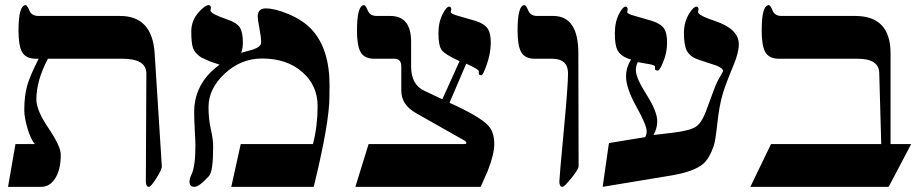

<svg xmlns="http://www.w3.org/2000/svg" viewBox="-20 -725 3582 745"><path d="M607.9 -80.1Q608.9 -68.8 587.2 -34.4Q565.4 0 558.1 0Q545.9 0 545.9 -21Q545.9 -28.8 546.9 -229.5Q547.9 -430.2 547.9 -439.9Q547.9 -497.1 455.1 -497.1H166Q121.1 -412.6 121.1 -338.9Q121.1 -296.9 168.5 -227.1Q215.8 -157.2 215.8 -125Q215.8 -65.9 193.4 -31.7Q172.4 0 140.1 0H11.2L40 -166H115.2Q100.1 -182.6 86.4 -227.5Q74.2 -270 74.2 -296.9Q74.2 -354.5 86.4 -396Q96.7 -431.2 129.9 -497.1H119.1Q80.6 -497.1 65.4 -523.4Q51.8 -547.9 51.8 -606.9Q51.8 -705.1 80.1 -705.1Q85 -705.1 94 -684.1Q103 -663.1 128.9 -663.1H445.8Q570.8 -663.1 580.1 -518.1Z M1258.3 -351.1Q1258.3 -249 1197.3 0H877.4L914.1 -166H1194.3Q1212.4 -235.8 1212.4 -313Q1212.4 -394 1152.3 -446Q1092.3 -498 997.1 -498Q915 -498 852.1 -439.5Q789.1 -380.9 789.1 -309.1Q789.1 -262.2 798.1 -223.6Q807.1 -185.1 807.1 -155.8Q807.1 -59.6 791 -42Q752.9 0 734.4 0Q715.3 0 715.3 -20Q715.3 -32.2 722.2 -45.9Q738.3 -78.1 738.3 -159.2Q738.3 -174.8 735.8 -219Q733.4 -263.2 733.4 -291Q733.4 -380.9 798.3 -445.8Q806.6 -454.6 832 -474.1L794.4 -486.8Q779.3 -494.1 761.2 -502Q736.3 -517.6 728.5 -540Q722.2 -558.6 722.2 -603Q722.2 -646.5 752.9 -679.7Q776.4 -705.1 789.1 -705.1Q798.3 -705.1 798.3 -694.8Q798.3 -691.9 797.4 -689.2Q796.4 -686.5 796.4 -684.1Q796.4 -671.9 863.3 -648.9Q897.9 -637.2 910.2 -619.1Q922.4 -601.1 922.4 -559.1Q922.4 -538.1 916 -520Q939 -526.4 961.4 -532.7Q993.2 -543.5 993.2 -560.1Q993.2 -581.5 986.6 -615.2Q980 -648.9 980 -660.2Q980 -692.4 1010.7 -692.4Q1046.4 -692.4 1098.1 -670.9Q1156.2 -646.5 1189 -610.8Q1258.8 -536.1 1258.8 -392.6Q1258.8 -383.8 1258.3 -369.6Q1258.3 -356 1258.3 -351.1Z M1897.9 -166Q1897.9 -126.5 1872.1 -61Q1858.4 -30.8 1845.2 0H1358.9L1410.2 -166H1781.2Q1789.6 -166 1789.6 -170.4Q1789.6 -175.3 1781.2 -180.2L1594.2 -286.1Q1537.1 -318.4 1537.1 -373V-466.8Q1537.1 -497.1 1510.3 -497.1H1432.1Q1393.6 -497.1 1378.9 -523.4Q1365.2 -547.9 1365.2 -606.9Q1365.2 -705.1 1393.1 -705.1Q1398.4 -705.1 1407 -684.1Q1415.5 -663.1 1441.9 -663.1H1494.1Q1575.2 -663.1 1575.2 -563V-466.8Q1575.2 -397 1626 -373L1696.3 -339.8L1763.2 -487.8Q1707 -513.2 1694.1 -530.5Q1681.2 -547.9 1681.2 -596.2Q1681.2 -640.6 1699.2 -673.3Q1712.9 -699.2 1722.2 -699.2Q1731 -699.2 1731 -689Q1731 -686 1730 -683.1Q1729 -680.2 1729 -678.2Q1729 -671.4 1757.3 -663.6Q1815.9 -647 1828.1 -643.1Q1861.3 -631.8 1873.5 -612.3Q1884.3 -595.2 1884.3 -559.1Q1884.3 -518.6 1868.2 -472.7Q1854 -433.1 1848.1 -433.1Q1837.9 -433.1 1837.9 -439V-448.2Q1837.9 -456.1 1789.1 -478L1724.1 -326.2Q1840.3 -273.9 1873.5 -238.8Q1897.9 -213.4 1897.9 -166Z M2225.1 -80.1Q2225.1 -68.8 2197.5 -34.4Q2169.9 0 2162.1 0Q2150.4 0 2150.4 -21Q2150.4 -34.2 2167.2 -213.6Q2184.1 -393.1 2184.1 -439.9Q2184.1 -497.1 2122.1 -497.1H2055.2Q2016.6 -497.1 2002 -523.4Q1988.3 -547.9 1988.3 -606.9Q1988.3 -705.1 2015.1 -705.1Q2021 -705.1 2029.8 -684.1Q2038.6 -663.1 2064.5 -663.1H2126.5Q2224.1 -663.1 2224.1 -518.1Z M2846.7 -553.2Q2846.7 -521 2826.7 -473.1Q2795.9 -399.4 2784.7 -361.8Q2770.5 -314.5 2763.2 -244.1Q2755.9 -177.2 2749.5 -159.2Q2732.4 -109.4 2708 -88.9Q2671.9 -58.6 2583.5 -43.9L2318.4 0L2342.8 -169.9L2483.4 -192.9Q2489.3 -203.1 2489.3 -215.3Q2489.3 -239.3 2449.2 -311.3Q2409.2 -383.3 2409.2 -428.2Q2409.2 -462.9 2428.7 -494.1Q2388.2 -504.9 2375 -532.2Q2365.7 -551.8 2365.7 -596.2Q2365.7 -641.1 2383.3 -673.3Q2397 -699.2 2406.7 -699.2Q2415.5 -699.2 2415.5 -689Q2415.5 -686 2414.6 -683.1Q2413.6 -680.2 2413.6 -678.2Q2413.6 -671.4 2441.9 -663.6Q2500.5 -647 2512.7 -643.1Q2545.9 -631.8 2558.1 -612.3Q2568.4 -595.2 2568.4 -559.1Q2568.4 -519 2552.2 -481.9Q2539.1 -451.2 2532.7 -451.2Q2521.5 -451.2 2521.5 -458V-466.8Q2521.5 -471.7 2501.5 -475.6Q2478 -480 2454.6 -483.9Q2447.3 -469.2 2447.3 -452.6Q2447.3 -422.9 2488.8 -357.7Q2530.3 -292.5 2530.3 -253.9Q2530.3 -227.1 2515.6 -201.2L2590.3 -210Q2656.7 -217.8 2680.2 -233.4Q2702.1 -248 2718.8 -292L2749.5 -375Q2760.7 -405.8 2774.9 -429.2Q2785.6 -447.8 2785.6 -449.2Q2785.6 -460.4 2759.3 -470.7Q2725.6 -481.9 2691.4 -493.2Q2657.2 -504.4 2645 -528.3Q2633.8 -549.8 2633.8 -596.2Q2633.8 -640.6 2654.8 -673.3Q2671.4 -699.2 2681.6 -699.2Q2690.4 -699.2 2690.4 -689Q2690.4 -686 2689.5 -683.1Q2688.5 -680.2 2688.5 -678.2Q2688.5 -665.5 2755.4 -643.1Q2846.7 -612.3 2846.7 -553.2Z M3515.6 -166 3428.2 0H2891.6L2971.7 -166H3399.4L3391.6 -442.9Q3389.6 -497.1 3307.6 -497.1H3002.4Q2963.9 -497.1 2949.2 -523.4Q2935.5 -547.9 2935.5 -606.9Q2935.5 -705.1 2963.4 -705.1Q2969.2 -705.1 2977.8 -684.1Q2986.3 -663.1 3012.2 -663.1H3298.3Q3435.5 -663.1 3435.5 -518.1V-166Z"/></svg>

Font: Ezra SIL
Style: Regular
Weight: 400
Designer: Development by SIL's NRSI team. OpenType tables by Ralph Hancock ( hancock@dircon.co.uk )
Foundry: SIL International, Version 2.51: 2007
Version: Version 2.51, 2007